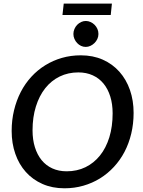

<svg xmlns="http://www.w3.org/2000/svg" viewBox="-20 -1034 790 1062"><path d="M44.5 0ZM719 -409.5Q719 -349.5 706 -295Q693 -240.5 668.8 -194.2Q644.5 -148 610 -110.8Q575.5 -73.5 533 -47.2Q490.5 -21 441 -6.8Q391.5 7.5 336.5 7.5Q269 7.5 214.8 -16.5Q160.5 -40.5 122.8 -82.8Q85 -125 64.8 -183Q44.5 -241 44.5 -309.5Q44.5 -370 57.8 -424.5Q71 -479 95 -525.5Q119 -572 153.5 -609.5Q188 -647 230.5 -673.2Q273 -699.5 322.5 -713.8Q372 -728 427 -728Q494.5 -728 548.5 -704Q602.5 -680 640.5 -637.2Q678.5 -594.5 698.8 -536.2Q719 -478 719 -409.5ZM603 -407Q603 -458.5 590 -500.2Q577 -542 552.5 -571.8Q528 -601.5 492.8 -617.5Q457.5 -633.5 413.5 -633.5Q357 -633.5 310.2 -610.8Q263.5 -588 230.2 -546Q197 -504 178.5 -444.8Q160 -385.5 160 -313Q160 -261.5 173 -219.8Q186 -178 210.2 -148.2Q234.5 -118.5 269.5 -102.5Q304.5 -86.5 349 -86.5Q406 -86.5 452.8 -109.2Q499.5 -132 533 -173.8Q566.5 -215.5 584.8 -274.8Q603 -334 603 -407ZM332.5 -1014H599L592.5 -951H325.5ZM524.5 -846Q524.5 -831.5 518.5 -818.5Q512.5 -805.5 502.5 -795.8Q492.5 -786 480 -780.2Q467.5 -774.5 454 -774.5Q440.5 -774.5 428.2 -780.2Q416 -786 406.8 -795.8Q397.5 -805.5 391.8 -818.5Q386 -831.5 386 -846Q386 -860.5 391.8 -873.8Q397.5 -887 407 -896.8Q416.5 -906.5 428.8 -912.2Q441 -918 454.5 -918Q468 -918 480.8 -912.2Q493.5 -906.5 503.2 -896.8Q513 -887 518.8 -874Q524.5 -861 524.5 -846Z"/></svg>

Font: Lato Semibold
Style: Italic
Weight: 600
Italic angle: -7°
Designer: Lukasz Dziedzic
Foundry: tyPoland Lukasz Dziedzic
Version: Version 2.006; 2014-01-15